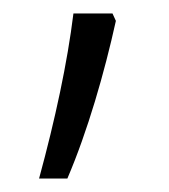

<svg xmlns="http://www.w3.org/2000/svg" viewBox="-20 -135 251 285"><path d="M147 -115H89C80 -42 62 42 38 130H80C110 60 135 -27 152 -104Z"/></svg>

Font: Noto Sans Arabic Cond Light
Style: Regular
Weight: 300
Width: 3
Designer: Monotype Design Team, Nadine Chahine, Nizar Qandah and Khaled Hosny
Foundry: Monotype Imaging Inc.
Version: Version 2.012